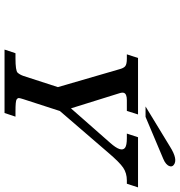

<svg xmlns="http://www.w3.org/2000/svg" viewBox="7 -800 793 847"><g transform="rotate(90 403.5 -376.5)"><path d="M627 -730Q684.1 -766.1 708 -746.1Q716.8 -738.8 712.9 -728Q707.5 -711.4 680.7 -700.2L495.6 -622.1H495.1H449.7ZM790.5 -539.6H775.9Q743.7 -539.6 719.7 -523.4Q695.8 -507.3 652.3 -456.1L469.7 -244.1L417.5 -83Q413.1 -69.3 412.6 -63.7Q412.1 -58.1 418.9 -53.2Q425.8 -48.3 471.7 -48.3H494.6L478.5 0H198.7L214.8 -48.3H236.8Q292 -48.3 300.5 -57.6Q309.1 -66.9 314.9 -83L364.3 -235.4L286.1 -504.4Q280.8 -525.9 271.7 -532.7Q262.7 -539.6 238.8 -539.6H219.7L235.8 -588.9H484.9L469.2 -539.6H421.9Q394 -539.6 389.6 -526.4Q387.2 -519 391.6 -505.9L458 -293L610.4 -466.3Q653.8 -515.1 631.8 -531.7Q621.1 -539.6 589.4 -539.6H569.3L585.4 -588.9H806.6Z"/></g></svg>

Font: RIT Rachana
Style: Bold Italic
Weight: 700
Designer: Hussain KH
Version: 1.4.7